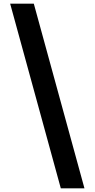

<svg xmlns="http://www.w3.org/2000/svg" viewBox="-20 -853 512 1039"><path d="M35 -833H163L437 166H309Z"/></svg>

Font: Noto Sans Gurmukhi
Style: Regular
Weight: 400
Designer: Jelle Bosma - Monotype Design Team
Foundry: Monotype Imaging Inc.
Version: Version 2.003